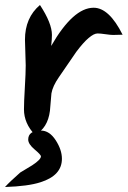

<svg xmlns="http://www.w3.org/2000/svg" viewBox="-38 -482 511 769"><path d="M353 -348Q323 -348 268 -275Q233 -224 198 -173Q173 -137 168 -108Q165 -73 162 -38Q153 32 102 58Q58 12 58 -44Q58 -73 61.5 -131.5Q65 -190 65 -220Q65 -237 63.5 -271.5Q62 -306 62 -323Q62 -411 122 -462Q170 -389 170 -342Q170 -326 167 -298Q255 -451 337 -451Q399 -451 453 -343Q415 -342 415 -342Q405 -342 384.5 -345Q364 -348 353 -348ZM126 144Q126 138 100.5 116.5Q75 95 75 77Q75 41 126 41Q160 41 185 79.5Q210 118 210 154Q210 221 124 248Q75 264 -18 267Q1 246 43 209Q67 194 91 180Q126 157 126 144Z"/></svg>

Font: Wortlaut AH
Style: SemiBold
Weight: 600
Designer: Andreas Höfeld
Foundry: Fontgrube AH
Version: Version 2.59